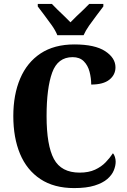

<svg xmlns="http://www.w3.org/2000/svg" viewBox="-20 -951 648 981"><path d="M359 10Q256 10 186.5 -36Q117 -82 82.5 -164.5Q48 -247 48 -358Q48 -467 83 -549.5Q118 -632 187.5 -678Q257 -724 360 -724Q465 -724 517.5 -689.5Q570 -655 570 -607Q570 -569 539 -544Q508 -519 446 -519Q446 -552 437.5 -584.5Q429 -617 408 -638Q387 -659 351 -659Q275 -659 246.5 -580Q218 -501 218 -358Q218 -208 255.5 -138.5Q293 -69 387 -69Q433 -69 465.5 -84Q498 -99 520 -122Q542 -145 557 -168Q563 -162 567 -149.5Q571 -137 571 -125Q571 -104 561.5 -80.5Q552 -57 528.5 -36.5Q505 -16 463.5 -3Q422 10 359 10ZM273 -771Q264 -794 245.5 -820.5Q227 -847 207 -873Q187 -899 173 -918V-931H245Q256 -919 273 -902.5Q290 -886 308.5 -868.5Q327 -851 340 -837Q353 -851 371.5 -868.5Q390 -886 407.5 -902.5Q425 -919 436 -931H508V-918Q494 -899 474 -873Q454 -847 435.5 -820.5Q417 -794 407 -771Z"/></svg>

Font: Noto Serif Thai Condensed ExtraBold
Style: Regular
Weight: 800
Width: 3
Designer: Monotype Design Team
Foundry: Monotype Imaging Inc.
Version: Version 2.002; ttfautohint (v1.8.4.7-5d5b)